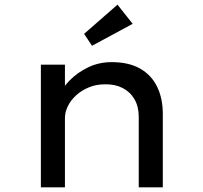

<svg xmlns="http://www.w3.org/2000/svg" viewBox="-20 -802 870 822"><path d="M155 0V-525H258V-395L229 -388Q246 -425 279 -458.5Q312 -492 358 -514Q404 -536 458 -536Q531 -536 579.5 -508.5Q628 -481 652.5 -431Q677 -381 677 -314V0H574V-302Q574 -346 555.5 -377.5Q537 -409 504.5 -425.5Q472 -442 429 -441Q392 -441 360.5 -428Q329 -415 306 -394Q283 -373 270.5 -347.5Q258 -322 258 -296V0H207Q187 0 174 0Q161 0 155 0ZM374 -606 340 -657 483 -782 548 -700Z"/></svg>

Font: Lexend Giga
Style: Regular
Weight: 400
Designer: Bonnie Shaver-Troup, Thomas Jockin
Foundry: Lexend
Version: Version 1.007